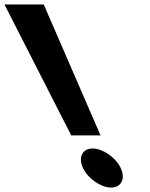

<svg xmlns="http://www.w3.org/2000/svg" viewBox="-340 -845 677 865"><path d="M33.9 -88C56.6 -40 114.5 0 160.5 0C206.5 0 226.6 -40 203.9 -88C181.2 -136 123.3 -176 77.3 -176C31.3 -176 11.2 -136 33.9 -88ZM-19.1 -235H112.9L-143 -825H-320Z"/></svg>

Font: Hussar
Style: BdOpOblFive
Weight: 700
Foundry: Cannot Into Space Fonts
Version: Version 2.00